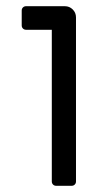

<svg xmlns="http://www.w3.org/2000/svg" viewBox="-20 -599 350 619"><path d="M147 -14V-503H64Q58 -503 54 -507Q50 -511 50 -517V-565Q50 -571 54 -575Q58 -579 64 -579H189Q204 -579 214.5 -568.5Q225 -558 225 -543V-14Q225 -8 221 -4Q217 0 211 0H161Q155 0 151 -4Q147 -8 147 -14Z"/></svg>

Font: Miriam Libre
Style: Regular
Weight: 400
Version: Version 1.000